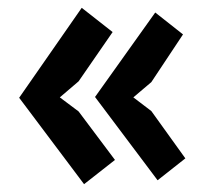

<svg xmlns="http://www.w3.org/2000/svg" viewBox="-20 -509 528 491"><path d="M223 -261 377 -477 448 -421 367 -299 321 -260 367 -225 454 -104 383 -48ZM29 -259 189 -489 268 -427 181 -301 133 -260 181 -224 274 -100 195 -38Z"/></svg>

Font: PTSans
Style: Bold
Weight: 700
Designer: A.Korolkova, O.Umpeleva, V.Yefimov
Foundry: ParaType Ltd
Version: Version 2.003W OFL